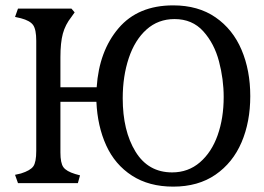

<svg xmlns="http://www.w3.org/2000/svg" viewBox="-20 -682 983 715"><path d="M339 -303H205V-114Q205 -75 216 -59.5Q227 -44 260 -34L278 -29L270 0H47L36 -31L58 -36Q93 -47 104 -62.5Q115 -78 115 -120V-530Q115 -572 103.5 -588.5Q92 -605 58 -614L36 -619L47 -650H246L258 -636L246 -619Q223 -590 214 -556.5Q205 -523 205 -469V-357H340Q349 -492 421.5 -577Q494 -662 625 -662Q718 -662 782.5 -617.5Q847 -573 879.5 -496.5Q912 -420 912 -324Q912 -228 879.5 -152Q847 -76 782.5 -31.5Q718 13 625 13Q535 13 471.5 -28Q408 -69 375.5 -140.5Q343 -212 339 -303ZM813 -321Q813 -387 795.5 -453.5Q778 -520 737 -565.5Q696 -611 630 -611Q569 -611 525.5 -572Q482 -533 459.5 -465.5Q437 -398 437 -316Q437 -195 484.5 -117.5Q532 -40 621 -40Q681 -40 724.5 -77.5Q768 -115 790.5 -178.5Q813 -242 813 -321Z"/></svg>

Font: Kurale
Style: Regular
Weight: 400
Designer: Eduardo Rodriguez Tunni
Foundry: Eduardo Rodriguez Tunni
Version: Version 2.000